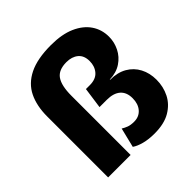

<svg xmlns="http://www.w3.org/2000/svg" viewBox="-191 -867 1027 1027"><g transform="rotate(-45 323.0 -353.5)"><path d="M437 -361.8Q493.6 -361.8 532.7 -339Q571.8 -316.2 592.6 -276.6Q613.4 -237 613.4 -186.6Q613.4 -134 591 -89.4Q568.6 -44.8 522.1 -17.4Q475.6 10 402.6 10Q357.6 10 323.5 0.8Q289.4 -8.4 269.4 -22.4L296.6 -133.6Q310.4 -125 327.1 -118.6Q343.8 -112.2 370 -112.2Q407.8 -112.2 430.4 -138.3Q453 -164.4 453 -207.2Q453 -252 426.2 -275.3Q399.4 -298.6 348.8 -298.6H294L310.8 -418.2H340.6Q385.8 -418.2 408.4 -444.4Q431 -470.6 431 -510Q431 -551.6 405.5 -572.8Q380 -594 338.6 -594Q279.2 -594 254.9 -558.8Q230.6 -523.6 230.6 -447.8V0H60.6V-461Q60.6 -540.8 88.4 -597.9Q116.2 -655 178.8 -686Q241.4 -717 344.8 -717Q427.4 -717 483.1 -692.3Q538.8 -667.6 567.6 -625.4Q596.4 -583.2 596.4 -529Q596.4 -487.6 577.8 -450.3Q559.2 -413 523.6 -389.2Q488 -365.4 437 -363.8Z"/></g></svg>

Font: Work Sans
Style: Regular
Weight: 400
Designer: Wei Huang
Foundry: Wei Huang
Version: Version 2.006; ttfautohint (v1.8.1.43-b0c9)